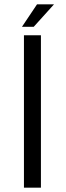

<svg xmlns="http://www.w3.org/2000/svg" viewBox="-20 -862 304 882"><path d="M150 -842H228L135 -739H81ZM90 -700H168V0H90Z"/></svg>

Font: Bebas Neue Regular
Style: Regular
Weight: 400
Designer: Ryoichi Tsunekawa & LGV (GE)
Foundry: Free Software Foundation, Inc.
Version: Version 1.003 August 13, 2016